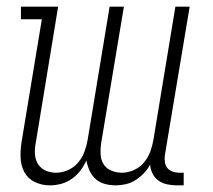

<svg xmlns="http://www.w3.org/2000/svg" viewBox="-20 -550 640 578"><path d="M130 8Q106 8 85 -2Q64 -12 53.5 -31.5Q43 -51 42 -75Q41 -99 45 -123L106 -492H43V-530H155L87 -116Q84 -100 85.5 -83.5Q87 -67 95.5 -54.5Q104 -42 118.5 -36Q133 -30 149 -30Q167 -30 185 -38Q203 -46 215.5 -61Q228 -76 234.5 -94Q241 -112 244 -130L310 -530H353L284 -116Q282 -100 283 -83.5Q284 -67 292.5 -54.5Q301 -42 316 -36Q331 -30 347 -30Q365 -30 383 -38Q401 -46 413.5 -61Q426 -76 432.5 -94Q439 -112 442 -130L508 -530H551L476 -81Q475 -71 476.5 -61Q478 -51 484 -44Q490 -37 499.5 -33.5Q509 -30 519 -30H533V8H513Q498 8 483.5 5Q469 2 457.5 -6Q446 -14 439.5 -27Q433 -40 432 -54Q424 -40 412.5 -28Q401 -16 387.5 -7.5Q374 1 358.5 4.5Q343 8 328 8Q311 8 295 3.5Q279 -1 267.5 -11.5Q256 -22 249.5 -36.5Q243 -51 240 -67Q233 -51 222 -36.5Q211 -22 196 -11.5Q181 -1 164 3.5Q147 8 130 8Z"/></svg>

Font: Iosevka Curly Slab XLtEx
Style: Italic
Weight: 200
Width: 7
Italic angle: -9°
Monospace: yes
Designer: Belleve Invis
Foundry: Belleve Invis
Version: Version 11.1.0; ttfautohint (v1.8.3)